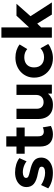

<svg xmlns="http://www.w3.org/2000/svg" viewBox="962 -1722 775 2739"><g transform="rotate(-90 1349.5 -352.5)"><path d="M254 14.5Q186.5 14.5 129.5 -3.2Q72.5 -21 32 -52L79.5 -154Q119 -127 165 -111.8Q211 -96.5 253.5 -96.5Q295.5 -96.5 318.2 -109.2Q341 -122 341 -146Q341 -167.5 320.8 -177.8Q300.5 -188 242.5 -200Q142.5 -218 96.5 -256.8Q50.5 -295.5 50.5 -363.5Q50.5 -411.5 77.2 -448Q104 -484.5 151 -504.8Q198 -525 259 -525Q319 -525 372.2 -508.8Q425.5 -492.5 463.5 -463.5L417.5 -361Q397.5 -377 371.8 -389Q346 -401 317.8 -407.8Q289.5 -414.5 262.5 -414.5Q226 -414.5 203.5 -402.2Q181 -390 181 -368Q181 -346 201.5 -335.5Q222 -325 278 -312.5Q382.5 -290.5 426.8 -254.2Q471 -218 471 -152.5Q471 -102 443.8 -64.5Q416.5 -27 367.8 -6.2Q319 14.5 254 14.5Z M803 15Q722 15 675.2 -30.8Q628.5 -76.5 628.5 -169V-650.5H774.5V-505H900V-388H774.5V-195.5Q774.5 -151 793 -133Q811.5 -115 842.5 -115Q858.5 -115 873.8 -118.8Q889 -122.5 902 -129.5L922.5 -14.5Q900 -2 868.8 6.5Q837.5 15 803 15ZM526 -388V-505H643V-388Z M1223.5 15Q1155 15 1110.2 -12Q1065.5 -39 1043.5 -86Q1021.5 -133 1021.5 -192.5V-505H1167.5V-216Q1167.5 -171 1192.2 -144.5Q1217 -118 1263.5 -118Q1293.5 -118 1316.5 -131.2Q1339.5 -144.5 1352.2 -168.5Q1365 -192.5 1365 -224V-505H1511V0H1384V-55.5Q1358 -25.5 1319.8 -5.2Q1281.5 15 1223.5 15Z M1890 15Q1810 15 1747 -20Q1684 -55 1647.8 -115.5Q1611.5 -176 1611.5 -252.5Q1611.5 -310 1633 -358.8Q1654.5 -407.5 1693.2 -443.8Q1732 -480 1784 -500Q1836 -520 1896.5 -520Q1952 -520 1999.2 -505Q2046.5 -490 2085 -460L2019 -351Q1995 -372.5 1965.8 -383Q1936.5 -393.5 1904 -393.5Q1858.5 -393.5 1825.8 -377Q1793 -360.5 1775.2 -329Q1757.5 -297.5 1757.5 -253Q1757.5 -186.5 1796.8 -149Q1836 -111.5 1904 -111.5Q1940.5 -111.5 1972.8 -125Q2005 -138.5 2030 -162.5L2091.5 -52Q2050 -21 1997 -3Q1944 15 1890 15Z M2182 0V-720H2328V-325L2495 -505H2665L2488 -304.5L2684.5 0H2511L2382 -209L2328 -153V0Z"/></g></svg>

Font: Geologica Roman SemiBold
Style: Regular
Weight: 600
Designer: Sindre Bremnes, Frode Helland
Foundry: Monokrom Skriftforlag AS
Version: Version 1.010;gftools[0.9.28]